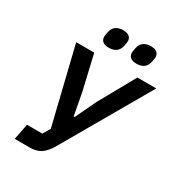

<svg xmlns="http://www.w3.org/2000/svg" viewBox="-209 -1038 1084 1171"><g transform="rotate(30 333.0 -452.5)"><path d="M290 -768C339 -768 360 -793 367 -826C371 -845 372 -854 372 -861C372 -886 355 -905 315 -905C266 -905 245 -880 238 -847C234 -828 233 -819 233 -812C233 -787 250 -768 290 -768ZM485 -768C534 -768 555 -793 562 -826C566 -845 567 -854 567 -861C567 -886 550 -905 510 -905C461 -905 440 -880 433 -847C429 -828 428 -819 428 -812C428 -787 445 -768 485 -768ZM72 0H177C238 0 275 -21 315 -90L666 -698H533L392 -445L322 -298H315L287 -449L229 -698H102L232 -163L202 -112H94Z"/></g></svg>

Font: Braiins Sans SemiBold
Style: Italic
Weight: 600
Italic angle: -11.31°
Designer: Mike Abbink, Paul van der Laan, Pieter van Rosmalen, Jiri Chlebus, Lubos Buracinsky
Foundry: Bold Monday, Sudetype
Version: Version 1.000;hotconv 1.0.109;makeotfexe 2.5.65596